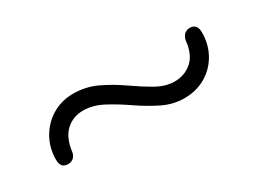

<svg xmlns="http://www.w3.org/2000/svg" viewBox="-24 -604 685 510"><g transform="rotate(-30 318.5 -349.0)"><path d="M443.5 -270Q409.5 -270 377.2 -286Q345 -302 314.2 -323.2Q283.5 -344.5 253.2 -360.5Q223 -376.5 193.5 -376.5Q162 -376.5 140.2 -356.2Q118.5 -336 113.5 -293.5Q111 -283 104.2 -278Q97.5 -273 88.5 -273Q66 -273 66 -299Q66 -334.5 82.5 -364Q99 -393.5 127.8 -411Q156.5 -428.5 193 -428.5Q231.5 -428.5 265 -412.5Q298.5 -396.5 328.8 -375.2Q359 -354 387.5 -337.8Q416 -321.5 443.5 -321.5Q474.5 -321.5 496.8 -341Q519 -360.5 523 -402Q526 -414.5 533 -419.8Q540 -425 548.5 -425Q571 -425 571 -398.5Q571 -362 554.5 -332.8Q538 -303.5 509.2 -286.8Q480.5 -270 443.5 -270Z"/></g></svg>

Font: Fraunces Wonky
Style: Regular
Weight: 400
Version: Version 1.000;[b76b70a41]